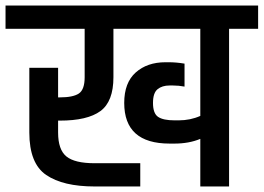

<svg xmlns="http://www.w3.org/2000/svg" viewBox="-30 -674 953 694"><path d="M903 -570H798V0H694V-172Q653 -155 601 -155H583Q419 -155 419 -302Q419 -375 460.5 -412Q502 -449 568 -449H580Q607 -449 637 -444V-361Q616 -365 595 -365H583Q556 -365 539.5 -351.5Q523 -338 523 -302Q523 -264 541.5 -251.5Q560 -239 601 -239H616Q658 -239 694 -255V-570H380V-395Q380 -307 333 -272.5Q286 -238 186 -238H180V-195Q180 -133 210 -108.5Q240 -84 312 -84H477V0H312Q198 0 137 -41.5Q76 -83 76 -195V-429H180V-322H186Q234 -322 255 -336Q276 -350 276 -395V-570H-10V-654H903Z"/></svg>

Font: Biryani SemiBold
Style: Regular
Weight: 600
Designer: Dan Reynolds and Mathieu Réguer
Foundry: Dan Reynolds and Mathieu Réguer
Version: Version 1.004; ttfautohint (v1.1) -l 5 -r 5 -G 72 -x 0 -D la